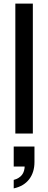

<svg xmlns="http://www.w3.org/2000/svg" viewBox="-20 -740 267 1064"><path d="M65 0V-720H162V0ZM56 304V257Q86 249 101.5 229.5Q117 210 117 176L153 183H56V72H171V158Q171 215 141.5 253.5Q112 292 56 304Z"/></svg>

Font: Instrument Sans SemiCondensed Medium
Style: Regular
Weight: 500
Width: 4
Designer: Rodrigo Fuenzalida
Foundry: fragTYPE
Version: Version 1.000;gftools[0.9.28]